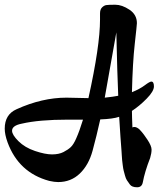

<svg xmlns="http://www.w3.org/2000/svg" viewBox="-50 -764 671 812"><path d="M373 -681V-707Q373 -724 381.5 -732.5Q390 -741 399.5 -742.5Q409 -744 437.5 -744Q466 -744 497.5 -723Q529 -702 529 -666Q529 -659 520 -579Q511 -499 508 -374Q542 -388 562.5 -403.5Q583 -419 590 -419Q601 -419 601 -398.5Q601 -378 570 -346.5Q539 -315 508 -295Q508 -273 510 -225Q513 -227 518.5 -227Q524 -227 529.5 -224Q535 -221 539.5 -217Q544 -213 550 -205.5Q556 -198 559 -194Q562 -190 567 -182.5Q572 -175 573 -174Q591 -147 591 -131.5Q591 -116 585 -96Q562 -37 554 7Q550 28 530 28Q508 28 499.5 16.5Q491 5 486.5 -2Q482 -9 478.5 -22Q475 -35 473 -42.5Q471 -50 469 -66Q466 -87 465 -108L464 -124Q460 -172 454 -270Q428 -261 374 -259Q358 -187 341.5 -126.5Q325 -66 287.5 -30Q250 6 196 6Q180 6 158 1Q29 -34 -18 -162Q-30 -195 -30 -220Q-30 -280 20 -302Q128 -351 231 -351L324 -349Q373 -570 373 -681ZM442 -627Q434 -581 417.5 -489Q401 -397 393 -351Q431 -355 450 -359Q446 -447 442 -627ZM237 -258Q115 -258 42 -241Q1 -233 1 -211Q1 -194 28 -167Q55 -140 98 -125.5Q141 -111 170 -111Q199 -111 218.5 -121Q238 -131 249.5 -142Q261 -153 272 -178Q286 -209 301 -258Z"/></svg>

Font: Zhi Mang Xing
Style: Regular
Weight: 400
Designer: ZhongQi
Foundry: ZhongQi
Version: Version 2.001